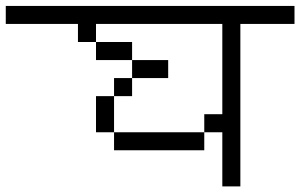

<svg xmlns="http://www.w3.org/2000/svg" viewBox="-20 -708 1040 665"><path d="M562.5 -437.5V-500H437.5V-437.5H375V-375H312.5Q312.5 -375 312.5 -250H375V-187.5H687.5V-250H375Q375 -250 375 -375H437.5V-437.5ZM1000 -625V-687.5H0V-625H250V-562.5H312.5V-500H437.5V-562.5H312.5V-625H750V-312.5H687.5V-250H750V-62.5H812.5V-625Z"/></svg>

Font: Unifont
Style: Regular
Weight: 500
Version: Version 15.1.04